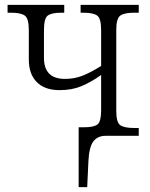

<svg xmlns="http://www.w3.org/2000/svg" viewBox="-20 -556 613 786"><path d="M302 210V-35H325Q365 -35 379.5 -47Q394 -59 394 -104V-249Q353 -220 314 -203.5Q275 -187 224 -187Q163 -187 130.5 -220Q98 -253 98 -312V-433Q98 -481 81 -492.5Q64 -504 25 -504H11V-536H243V-504H231Q193 -504 176.5 -493Q160 -482 160 -434V-319Q160 -233 246 -233Q284 -233 316.5 -245.5Q349 -258 394 -286V-433Q394 -481 377.5 -492.5Q361 -504 321 -504H310V-536H548V-504H529Q490 -504 473 -492.5Q456 -481 456 -434V-102Q456 -54 473 -43Q490 -32 530 -32H548V0H412Q380 0 362.5 22.5Q345 45 342 103L337 210Z"/></svg>

Font: Noto Serif SemiCondensed Light
Style: Regular
Weight: 300
Width: 4
Designer: Monotype Design Team
Foundry: Monotype Imaging Inc.
Version: Version 2.013